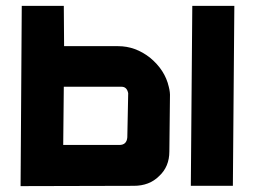

<svg xmlns="http://www.w3.org/2000/svg" viewBox="-20 -632 867 653"><path d="M198 -475H382Q440 -475 490 -436Q541 -394 554 -337Q559 -318 558 -302L556 -117Q556 -65 521 -33Q488 0 435 0L50 1L54 -612H197ZM197 -337 195 -139H386Q411 -139 413 -165L416 -315L415 -319Q410 -337 393 -337ZM772 0H629L634 -612H777Z"/></svg>

Font: Covid19
Style: Regular
Weight: 400
Designer: Peter Wiegel
Foundry: (c) CAT - Ing. Peter Wiegel.  for Rudolf Maass + Partner GmbH
Version: Version 001.000